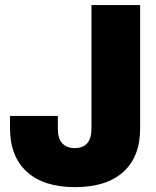

<svg xmlns="http://www.w3.org/2000/svg" viewBox="-20 -748 632 778"><path d="M284.2 10.3Q157.2 10.3 88.9 -51.8Q20.5 -113.8 20.5 -229V-278.3H214.4V-225.6Q214.4 -187 232.2 -167.5Q250 -147.9 282.7 -147.9Q315.9 -147.9 333.3 -167.5Q350.6 -187 350.6 -226.1V-727.5H547.9V-227.5Q547.9 -112.8 479.5 -51.3Q411.1 10.3 284.2 10.3Z"/></svg>

Font: Inter 20pt Black
Style: Regular
Weight: 900
Version: Version 4.001;git-66647c0bb